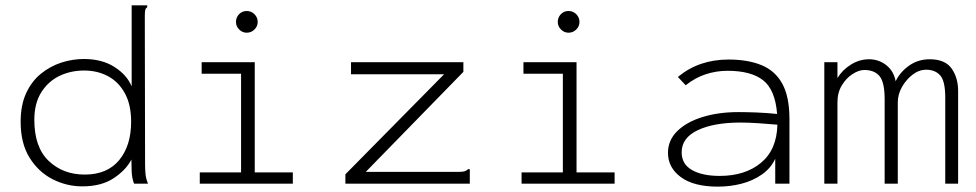

<svg xmlns="http://www.w3.org/2000/svg" viewBox="-20 -685 3640 716"><path d="M287 10Q229 10 176.5 -16.5Q124 -43 90.5 -96.5Q57 -150 57 -231Q57 -293 77.5 -337.5Q98 -382 132.5 -410Q167 -438 208.5 -451.5Q250 -465 293 -465Q360 -465 406.5 -435.5Q453 -406 471 -363V-665H529V-658Q523 -654 521.5 -647Q520 -640 520 -623L521 -74Q521 -56 522.5 -37.5Q524 -19 532 0H480Q472 -20 471 -46Q470 -72 470 -90Q450 -51 404 -20.5Q358 10 287 10ZM296 -34Q380 -34 424.5 -88Q469 -142 469 -231Q469 -295 445.5 -337.5Q422 -380 382.5 -401Q343 -422 294 -422Q243 -422 201 -401.5Q159 -381 133.5 -340Q108 -299 108 -238Q108 -136 161.5 -85Q215 -34 296 -34Z M725 0V-42H879V-410H732V-453H930V-42H1072V0ZM900 -563Q884 -563 872 -575Q860 -587 860 -603Q860 -620 871.5 -632Q883 -644 900 -644Q917 -644 929 -632Q941 -620 941 -603Q941 -587 929 -575Q917 -563 900 -563Z M1268 -35 1636 -408H1289V-453H1708V-417L1344 -44H1688Q1705 -44 1712 -46Q1719 -48 1725 -54H1732V0H1268Z M1925 0V-42H2079V-410H1932V-453H2130V-42H2272V0ZM2100 -563Q2084 -563 2072 -575Q2060 -587 2060 -603Q2060 -620 2071.5 -632Q2083 -644 2100 -644Q2117 -644 2129 -632Q2141 -620 2141 -603Q2141 -587 2129 -575Q2117 -563 2100 -563Z M2657 11Q2567 11 2519 -24.5Q2471 -60 2471 -115Q2471 -162 2505.5 -196Q2540 -230 2599.5 -248.5Q2659 -267 2734 -267Q2764 -267 2802.5 -265.5Q2841 -264 2878 -260Q2871 -350 2826 -385.5Q2781 -421 2693 -421Q2651 -421 2611.5 -408Q2572 -395 2537 -367L2508 -398Q2586 -463 2697 -463Q2769 -463 2820 -442Q2871 -421 2897.5 -372.5Q2924 -324 2924 -241V0H2871V-93Q2855 -58 2821.5 -34.5Q2788 -11 2745.5 0Q2703 11 2657 11ZM2522 -117Q2522 -73 2560.5 -51Q2599 -29 2664 -29Q2759 -29 2818 -78Q2877 -127 2879 -220Q2847 -223 2808.5 -225.5Q2770 -228 2742 -228Q2642 -228 2582 -199.5Q2522 -171 2522 -117Z M3054 0V-453H3103V-394Q3121 -424 3153 -444Q3185 -464 3221 -464Q3257 -464 3285 -442Q3313 -420 3320 -382Q3337 -417 3370.5 -440.5Q3404 -464 3447 -464Q3505 -464 3529.5 -428.5Q3554 -393 3553 -341V0H3505V-321Q3505 -383 3486 -404Q3467 -425 3434 -425Q3407 -425 3383 -406.5Q3359 -388 3343.5 -360.5Q3328 -333 3328 -303V0H3279V-315Q3279 -378 3260 -401Q3241 -424 3203 -424Q3183 -424 3159.5 -409Q3136 -394 3119.5 -367Q3103 -340 3103 -304V0Z"/></svg>

Font: Inconsolata Expanded Light
Style: Regular
Weight: 300
Width: 7
Monospace: yes
Designer: Raph Levien, Cyreal, Brenton Simpson
Foundry: Raph Levien, Cyreal, Google
Version: Version 3.001; ttfautohint (v1.8.2.53-6de2)